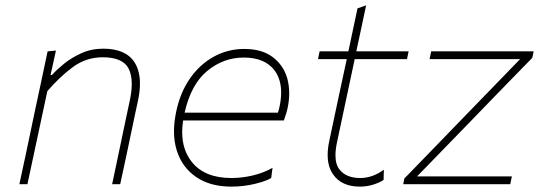

<svg xmlns="http://www.w3.org/2000/svg" viewBox="-20 -685 2010 714"><path d="M52 0Q64 -56.5 75.5 -109Q86.5 -161 99 -221L109.5 -271Q119 -315.5 131.5 -373.5Q143.5 -431 157 -494L188 -497L168 -406H173Q189.5 -424.5 217.5 -447.5Q245.5 -470.5 282.8 -487.2Q320 -504 364 -504Q447.5 -504 480.5 -453Q500.5 -421 500.5 -374Q500.5 -345 493 -310Q488.5 -289.5 484.2 -269.5Q480 -249.5 474 -221Q461.5 -161 450.5 -109Q439 -56.5 427 0H397Q409 -57 420 -109Q431 -160.5 443.5 -221L463 -313Q470 -346 470 -372.5Q470 -408 457.5 -431.5Q435 -472 362 -472Q300 -472 250.5 -435.2Q201 -398.5 156 -346L129.5 -222Q116.5 -160.5 105.2 -108.5Q94 -56.5 82 0Z M840.5 9Q762 9 709.8 -26.5Q657.5 -62 637.5 -125Q627 -158 627 -197Q627 -231.5 635.5 -271Q650.5 -342 687 -394Q723.5 -446 775.5 -474.5Q827.5 -503 888.5 -503Q953.5 -503 993.5 -473.2Q1033.5 -443.5 1048 -394.5Q1055.5 -367.5 1055.5 -338Q1055.5 -314 1050.5 -288Q1048.5 -277 1044 -262.2Q1039.5 -247.5 1035.5 -237H661Q657.5 -214.5 657.5 -194Q657.5 -127 694 -82Q741.5 -23 840.5 -23Q881 -23 921.2 -32.8Q961.5 -42.5 993.5 -61L988.5 -23Q971.5 -12 929 -1.5Q886.5 9 840.5 9ZM886.5 -471Q811.5 -471 751 -421.5Q690.5 -372 666.5 -266H1013.5Q1018 -279.5 1020.5 -293Q1025.5 -318.5 1025.5 -341Q1025.5 -389.5 1001.5 -422.5Q965.5 -471 886.5 -471Z M1318.5 9Q1250.5 9 1219 -36Q1198.5 -65 1198.5 -109Q1198.5 -133 1204.5 -161Q1224.5 -256 1241.5 -335Q1258.5 -414 1269.5 -465H1162.5L1168.5 -494H1275.5Q1284.5 -536 1292.5 -574Q1300.5 -612 1309.5 -654L1341.5 -665Q1331 -615.5 1323 -578Q1315 -540.5 1305 -494H1499.5L1493.5 -465H1299L1233.5 -157Q1227.5 -129.5 1227.5 -107.5Q1227.5 -73 1243 -54Q1268 -23 1319.5 -23Q1365.5 -23 1407.5 -54L1406.5 -16Q1394 -7 1369.8 1Q1345.5 9 1318.5 9Z M1479.5 0 1483.5 -21Q1543 -82 1599.5 -140.5Q1656 -199 1704.5 -249L1914 -465H1577.5L1583.5 -494H1964.5L1959.5 -470Q1933.5 -443.5 1897.8 -406.8Q1862 -370 1823.5 -330.5Q1785 -290.5 1750.5 -255L1531 -29H1883.5L1877.5 0Z"/></svg>

Font: Heraclito Thin
Style: Italic
Weight: 100
Italic angle: -12°
Designer: Kostas Bartsokas (font) & Cristiano Sobral (main changes)
Foundry: Kostas Bartsokas (font) & Cristiano Sobral (main changes)
Version: Version 1.00;July 8, 2020;FontCreator 13.0.0.2655 64-bit